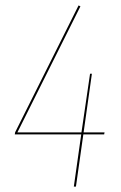

<svg xmlns="http://www.w3.org/2000/svg" viewBox="-20 -691 449 711"><path d="M367.2 -200.7 365.7 -193.4H288.6L261.2 0H253.4L280.8 -193.4H34.7L36.1 -201.2L271 -670.9L277.8 -667.5L44.4 -200.7H281.7L313.5 -418H320.3L289.6 -200.7Z"/></svg>

Font: Fira Sans Compressed Eight
Style: Italic
Weight: 100
Width: 3
Italic angle: -8°
Designer: Carrois Corporate & Edenspiekermann AG
Foundry: Carrois Corporate GbR & Edenspiekermann AG
Version: Version 4.203;PS 004.203;hotconv 1.0.88;makeotf.lib2.5.64775